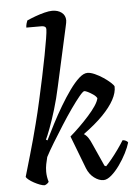

<svg xmlns="http://www.w3.org/2000/svg" viewBox="-56 -844 648 887"><g transform="rotate(-5 268.5 -400.0)"><path d="M115.8 0Q106.7 0 93.4 -5Q80 -10 66.2 -17.5Q52.4 -25 42.6 -33Q32.9 -41 30.9 -46Q34.5 -58.8 42.2 -84.7Q49.8 -110.6 59.7 -144.9Q69.5 -179.2 79.7 -216Q89.9 -252.9 98.4 -287.1Q111.4 -337.1 123.5 -391.7Q135.6 -446.3 146.9 -499.2Q158.1 -552 166.7 -597.3Q175.3 -642.7 180.4 -674.1Q185.5 -705.6 185.5 -716.3Q185.5 -726 179.7 -729.5Q173.8 -733 163 -733H94Q94 -741.4 96.7 -751.4Q99.5 -761.4 101.5 -765.4Q118.3 -773 140.1 -781.1Q162 -789.1 183.4 -794.6Q204.8 -800 219.6 -800Q245.9 -800 263.2 -786.8Q280.5 -773.5 280.5 -750.2Q280.5 -746.7 279.2 -738.8Q277.8 -730.8 274.9 -718.6Q272 -706.4 268 -687.6L214.9 -447.9Q203.3 -393.4 188.2 -343.7Q173 -294 159.7 -258.9Q146.5 -223.8 139.2 -209.4L145.8 -205.4Q162.5 -239.4 183.2 -279.4Q203.8 -319.4 226.9 -358.2Q250 -397.1 273.1 -429.3Q296.2 -461.5 317.5 -480.8Q338.7 -500 356.7 -500Q371.2 -500 390.9 -491.2Q410.5 -482.5 429.3 -469.8Q448.1 -457.1 461.5 -444.9Q474.9 -432.6 476.6 -426.4Q477.5 -398 459.7 -365.2Q442 -332.4 406.2 -295.7Q370.4 -259.1 315.8 -219.6Q326.9 -212.9 335.5 -200.2Q344 -187.5 351 -170.5L398 -66.1L405.4 -62.6Q415.4 -72.6 431.8 -92.5Q448.2 -112.5 464.7 -135.7Q481.2 -158.9 491.4 -175.8Q499.2 -175.8 506.7 -172Q514.3 -168.2 516.3 -163.2Q510.3 -142.2 496.3 -114.6Q482.3 -87 463.4 -60.6Q444.5 -34.2 424.6 -17.1Q404.6 0 388.3 0Q367 0 344.9 -16.7Q322.8 -33.5 311.6 -62.1L253.4 -214Q275 -232.5 297.7 -254.8Q320.5 -277.1 341.2 -300.3Q362 -323.4 375.8 -343.9Q389.6 -364.5 392.6 -379.7Q387 -389.7 375 -397.8Q363 -406 351.6 -411.7Q340.2 -417.3 335.2 -417.3Q329.3 -417.3 311.8 -396.4Q294.4 -375.4 270.8 -342Q247.2 -308.6 222.4 -269.4Q197.5 -230.2 174.9 -193.2Q152.3 -156.1 138.1 -128.9Q133.9 -112.4 130.6 -96.2Q127.3 -80.1 127.3 -61.5Q127.3 -50.2 129.1 -38.3Q130.9 -26.5 134.6 -14.5Q133.6 -11.8 128.7 -7.5Q123.8 -3.2 115.8 0Z"/></g></svg>

Font: Texturina Medium
Style: Italic
Weight: 500
Italic angle: -11°
Designer: Guillermo Torres Carreño
Foundry: Omnibus-Type
Version: Version 1.002